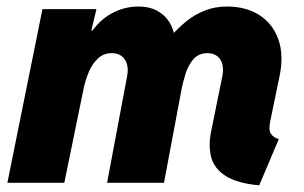

<svg xmlns="http://www.w3.org/2000/svg" viewBox="-20 -555 922 583"><path d="M767.1 7.8Q700.2 1.5 665.5 -20.5Q630.9 -42.5 621.6 -76.7Q612.3 -110.8 620.6 -153.3L654.8 -322.3Q658.2 -338.9 656.5 -352.1Q654.8 -365.2 648.7 -374.5Q642.6 -383.8 632.8 -388.7Q623 -393.6 609.9 -393.6Q583 -393.6 567.1 -375Q551.3 -356.4 543.5 -331.3Q535.6 -306.2 531.7 -286.1L478 0H305.2L365.7 -322.3Q370.1 -344.2 365.5 -360.4Q360.8 -376.5 349.1 -385Q337.4 -393.6 319.8 -393.6Q294.4 -393.6 277.1 -377.2Q259.8 -360.8 249.5 -336.2Q239.3 -311.5 233.9 -286.1L175.3 0H2.4L108.9 -527.3H272.9L257.3 -461.9H281.7L226.1 -406.2Q262.7 -478 306.2 -506.6Q349.6 -535.2 400.9 -535.2Q432.6 -535.2 456.1 -522.9Q479.5 -510.7 493.7 -488.8Q507.8 -466.8 511.2 -437.5L490.7 -456.1H523.9L502.4 -448.2Q521 -470.2 545.7 -490.2Q570.3 -510.3 601.3 -522.7Q632.3 -535.2 669.4 -535.2Q726.6 -535.2 767.3 -509.3Q808.1 -483.4 825.2 -435.5Q842.3 -387.7 828.6 -322.3L800.3 -185.5Q794.9 -159.2 803.2 -147.9Q811.5 -136.7 826.7 -132.8Z"/></svg>

Font: Reddit Sans Black
Style: Italic
Weight: 900
Italic angle: -11.25°
Designer: Stephen Hutchings
Version: Version 1.013